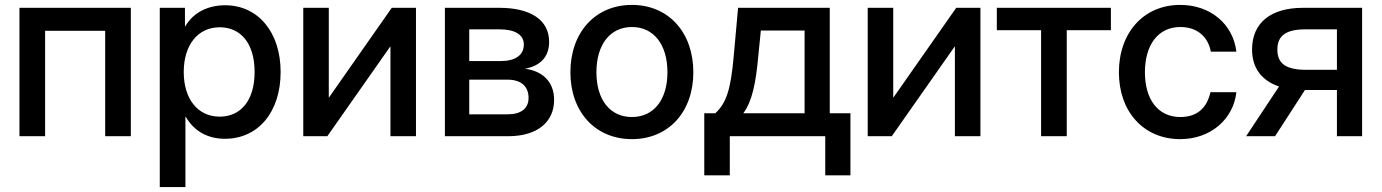

<svg xmlns="http://www.w3.org/2000/svg" viewBox="-20 -547 5548 771"><path d="M505.4 0V-515.6H58.1V0H161.1V-423.3H402.3V0Z M621.6 -515.6V204.1H724.6V-77.6H726.1C760.7 -18.6 815.9 10.3 883.3 10.3C1017.6 10.3 1106.9 -98.1 1106.9 -257.8C1106.9 -417 1017.1 -525.9 883.8 -525.9C816.9 -525.9 756.8 -498 724.1 -441.4H722.7V-515.6ZM862.3 -78.6C774.4 -78.6 717.8 -149.4 717.8 -257.8C717.8 -366.2 774.4 -437.5 862.3 -437.5C945.3 -437.5 1002.4 -374.5 1002.4 -257.8C1002.4 -141.6 945.3 -78.6 862.3 -78.6Z M1547.9 0H1650.4V-515.6H1553.2L1301.3 -155.8H1300.3V-515.6H1197.8V0H1294.4L1546.9 -359.9H1547.9Z M1985.4 -515.6H1766.6V0H2020.5C2138.7 0 2205.1 -57.6 2205.1 -146C2205.1 -221.7 2154.8 -262.7 2087.9 -271C2149.4 -282.2 2185.1 -318.4 2185.1 -378.9C2185.1 -468.8 2107.9 -515.6 1985.4 -515.6ZM2018.1 -87.9H1864.3V-227.1H2018.1C2072.3 -227.1 2102.5 -200.7 2102.5 -153.8C2102.5 -111.3 2072.3 -87.9 2018.1 -87.9ZM1989.7 -301.8H1864.3V-429.2H1985.4C2047.9 -429.2 2083.5 -407.7 2083.5 -368.2C2083.5 -325.7 2049.8 -301.8 1989.7 -301.8Z M2517.6 11.7C2665 11.7 2764.2 -98.1 2764.2 -256.8C2764.2 -416.5 2665 -527.3 2517.6 -527.3C2370.1 -527.3 2270.5 -416.5 2270.5 -256.8C2270.5 -98.1 2370.1 11.7 2517.6 11.7ZM2517.6 -77.1C2429.2 -77.1 2375 -147 2375 -256.8C2375 -367.7 2429.7 -438.5 2517.6 -438.5C2605.5 -438.5 2660.2 -367.7 2660.2 -256.8C2660.2 -147.5 2606 -77.1 2517.6 -77.1Z M2852.5 -92.3H2808.1V157.2H2910.6V0H3293.9V157.2H3395V-92.3H3312V-515.6H2943.8L2926.3 -320.8C2914.6 -189.5 2897.5 -133.8 2852.5 -92.3ZM3210.9 -92.3H2964.8C3001 -140.6 3015.6 -216.8 3024.9 -320.8L3035.2 -424.3H3210.9Z M3814.5 0H3917V-515.6H3819.8L3567.9 -155.8H3566.9V-515.6H3464.4V0H3561L3813.5 -359.9H3814.5Z M4160.6 -425.8V0H4263.7V-425.8H4440.9V-515.6H3982.9V-425.8Z M4719.2 11.7C4842.3 11.7 4933.1 -69.3 4944.8 -176.8H4840.8C4827.1 -116.7 4790.5 -77.1 4719.7 -77.1C4630.4 -77.1 4577.6 -147.5 4577.6 -256.8C4577.6 -367.2 4630.9 -438.5 4719.7 -438.5C4789.6 -438.5 4831.5 -397.5 4842.3 -339.4H4944.8C4932.1 -448.7 4842.3 -527.3 4719.2 -527.3C4572.3 -527.3 4473.1 -415.5 4473.1 -256.8C4473.1 -99.1 4571.8 11.7 4719.2 11.7Z M5348.6 0H5449.7V-515.6H5211.9C5082.5 -515.6 5007.8 -455.1 5007.8 -348.1C5007.8 -273.9 5046.4 -223.1 5116.2 -199.7L4983.9 0H5100.1L5220.2 -185.5H5348.6ZM5223.1 -429.2H5348.6V-266.6H5226.1C5145.5 -266.6 5109.4 -290.5 5109.4 -347.7C5109.4 -404.3 5144.5 -429.2 5223.1 -429.2Z"/></svg>

Font: Inteeer Medium
Style: Regular
Weight: 500
Designer: Rasmus Andersson
Foundry: rsms
Version: Version 4.001;Glyphs 3.4 (3402)